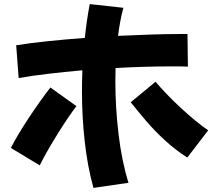

<svg xmlns="http://www.w3.org/2000/svg" viewBox="-20 -852 1040 937"><path d="M436 65Q407 -40 393.5 -161Q380 -282 380 -404Q380 -456 382 -509Q293 -501 212.5 -491.5Q132 -482 71 -471L59 -631Q126 -642 213 -651Q300 -660 394 -667Q403 -754 418 -832L582 -814Q566 -755 556 -677Q640 -681 718 -683.5Q796 -686 857 -686H895L897 -527Q878 -528 857 -528H814Q752 -528 683.5 -526Q615 -524 544 -520Q543 -488 543 -455Q543 -328 558.5 -197.5Q574 -67 607 40ZM894 -83Q835 -121 784.5 -167.5Q734 -214 693 -262Q652 -310 618 -353L739 -453Q761 -427 792 -394.5Q823 -362 858.5 -329Q894 -296 929.5 -266.5Q965 -237 996 -216ZM174 -45 33 -130Q47 -158 69 -195Q91 -232 118 -273Q145 -314 173 -353.5Q201 -393 226 -425L353 -334Q335 -311 311 -275.5Q287 -240 261.5 -199Q236 -158 213 -118Q190 -78 174 -45Z"/></svg>

Font: Mochiy Pop One
Style: Regular
Weight: 400
Designer: FONTDASU
Foundry: FONTDASU / Google Inc. / Adobe
Version: Version 2.000